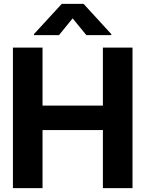

<svg xmlns="http://www.w3.org/2000/svg" viewBox="-20 -974 753 994"><path d="M46.9 0V-727.5H200.2V-427.2H512.7V-727.5H666V0H512.7V-300.8H200.2V0ZM427.2 -792 356 -878.9 285.2 -792H155.8V-797.4L299.8 -954.1H412.6L556.2 -797.4V-792Z"/></svg>

Font: Inter Tight
Style: Bold
Weight: 700
Designer: Rasmus Andersson
Foundry: rsms
Version: Version 3.004; ttfautohint (v1.8.4.7-5d5b)